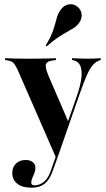

<svg xmlns="http://www.w3.org/2000/svg" viewBox="-20 -692 498 905"><path d="M245.2 54 62.1 -365.3Q54.8 -379.8 48.8 -388.7Q42.7 -397.6 34.7 -401.6Q26.6 -405.6 15.3 -407.3L4 -408.9V-417.7Q22.6 -416.9 49.6 -416.1Q76.6 -415.3 107.3 -415.3H104.8H113.7Q142.7 -415.3 167.3 -415.7Q191.9 -416.1 211.7 -416.5Q231.5 -416.9 243.5 -417.7V-408.9L229.8 -407.3Q203.2 -404 197.2 -390.7Q191.1 -377.4 207.3 -337.9L303.2 -115.3L296 -107.3L341.1 -236.3Q359.7 -288.7 363.7 -325.8Q367.7 -362.9 357.7 -383.5Q347.6 -404 325 -408.1L319.4 -408.9V-417.7Q341.9 -416.9 358.9 -416.1Q375.8 -415.3 392.7 -415.3Q410.5 -415.3 424.6 -416.1Q438.7 -416.9 454.8 -417.7V-408.9L446.8 -406.5Q430.6 -400 417.3 -385.1Q404 -370.2 389.1 -336.7Q374.2 -303.2 353.2 -242.7L250 54ZM127.4 192.7Q85.5 192.7 61.7 174.2Q37.9 155.6 37.9 123.4Q37.9 96 55.2 79Q72.6 62.1 100.8 62.1Q121.8 62.1 134.3 72.2Q146.8 82.3 146.8 99.2Q146.8 112.9 141.9 124.6Q137.1 136.3 132.3 147.2Q127.4 158.1 127.4 168.5Q127.4 181.5 142.7 181.5Q166.9 181.5 187.1 164.9Q207.3 148.4 219.4 112.9L247.6 32.3L256.5 35.5L228.2 114.5Q218.5 141.9 204.8 159.3Q191.1 176.6 172.2 184.7Q153.2 192.7 127.4 192.7ZM200 -473.4 195.2 -477.4Q221.8 -521 231.5 -551.6Q241.1 -582.3 246.8 -604.8Q252.4 -627.4 266.1 -646Q281.5 -667.7 304.4 -671.4Q327.4 -675 345.2 -660.5Q362.9 -646 364.9 -623.8Q366.9 -601.6 350.8 -581.5Q340.3 -567.7 325.8 -558.9Q311.3 -550 293.1 -539.9Q275 -529.8 252 -514.5Q229 -499.2 200 -473.4Z"/></svg>

Font: Playfair 144pt SemiCondensed ExtraBold
Style: Regular
Weight: 800
Width: 4
Designer: Claus Eggers Sørensen
Foundry: Claus Eggers Sørensen
Version: Version 2.203